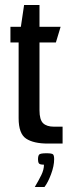

<svg xmlns="http://www.w3.org/2000/svg" viewBox="-20 -578 283 773"><path d="M173 0Q115 0 85 -20Q55 -40 55 -102V-407H22V-470H64L77 -558H139V-470H224L205 -407H139V-134Q139 -96 153.5 -82Q168 -68 197 -68H232V0ZM120 175Q136 148 146.5 126.5Q157 105 157 85Q140 85 136.5 79.5Q133 74 133 64Q133 50 137.5 44.5Q142 39 167 39Q190 39 194 44Q198 49 198 63Q198 90 185.5 123.5Q173 157 159 175Z"/></svg>

Font: Smooch Sans SemiBold
Style: Bold
Weight: 600
Designer: Robert E. Leuschke
Foundry: Robert E. Leuschke
Version: Version 1.010; ttfautohint (v1.8.3)